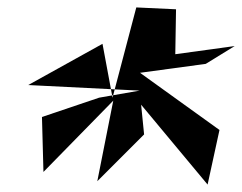

<svg xmlns="http://www.w3.org/2000/svg" viewBox="-20 -773 652 517"><path d="M247 -510 93 -458 97 -310 285 -502 242 -285 368 -411 360 -491 539 -276 571 -423 357 -577 534 -601 612 -649 452 -627 454 -748 347 -753 283 -510 256 -655 56 -544 356 -529Z"/></svg>

Font: Asimov Silicon
Style: Regular
Weight: 400
Designer: Google
Version: Version 2.000980; 2014